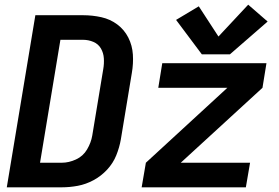

<svg xmlns="http://www.w3.org/2000/svg" viewBox="-20 -800 1192 820"><path d="M842 -568H962L1123 -708L1040 -780L913 -644L829 -773L732 -715ZM9 0H244Q278 0 312.5 -6.5Q347 -13 379.5 -30.5Q412 -48 437.5 -75.5Q463 -103 476.5 -136.5Q490 -170 496 -204L543 -488Q550 -528 547.5 -567Q545 -606 528 -639.5Q511 -673 481 -695.5Q451 -718 413 -726.5Q375 -735 335 -735H131ZM244 -105H151L238 -630H335Q358 -630 379 -621Q400 -612 411 -593Q422 -574 423.5 -551Q425 -528 421 -505L374 -221Q369 -191 352 -162Q335 -133 304.5 -119Q274 -105 244 -105ZM585 0H1030L1048 -105H752L1101 -425L1118 -530H673L656 -425H951L603 -105Z"/></svg>

Font: Iosevka Sparkle Oblique
Style: Bold
Weight: 700
Italic angle: -9°
Designer: Belleve Invis
Foundry: Belleve Invis
Version: Version 4.5.0; ttfautohint (v1.8.3)